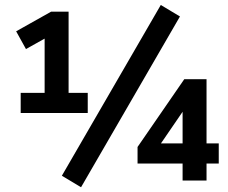

<svg xmlns="http://www.w3.org/2000/svg" viewBox="-20 -739 933 786"><path d="M64.7 -276.5H339.2V-358.8H260.8V-691.2H189.2L46.1 -610.8L86.3 -538.2L203.9 -603.9H162.7V-358.8H64.7ZM311.8 27.5 716.7 -671.6 638.2 -718.6 233.3 -19.6ZM727.5 0H825.5V-69.6H875.5V-152H825.5V-414.7H734.3L543.1 -137.3V-69.6H727.5ZM727.5 -152H625.5V-132.4L751 -315.7H727.5Z"/></svg>

Font: LL Pando Sans
Style: Bold
Weight: 700
Designer: Joshua Smith
Foundry: Joshua Smith
Version: Version 1.000;Glyphs 3.2.1 (3258)